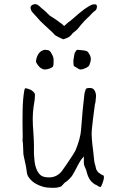

<svg xmlns="http://www.w3.org/2000/svg" viewBox="-20 -900 599 936"><path d="M390.6 -433.6 391.6 -439.5V-441.4Q391.6 -446.3 398.4 -465.8Q400.4 -470.7 417 -471.2Q433.6 -471.7 440.4 -460Q448.2 -447.3 448.2 -430.7Q446.3 -411.1 445.3 -401.4Q444.3 -395.5 442.4 -389.6V-388.7Q441.4 -381.8 440.4 -374Q439.5 -366.2 433.6 -322.3Q429.7 -293 427.7 -268.6Q425.8 -248 427.7 -223.6Q429.7 -197.3 433.6 -168.9Q438.5 -125 439.5 -115.2Q439.5 -109.4 445.3 -90.8Q447.3 -81.1 449.2 -74.2L458 -60.5L471.7 -50.8L472.7 -49.8Q477.5 -47.9 483.4 -44.9Q485.4 -44.9 486.3 -40Q487.3 -35.2 485.4 -25.4Q484.4 -22.5 480.5 -8.8Q476.6 1 475.6 2.9Q473.6 6.8 471.7 10.7L468.8 11.7Q461.9 10.7 453.1 3.9Q447.3 0 442.4 -1Q438.5 -3.9 433.6 -7.8Q413.1 -22.5 403.3 -58.6Q401.4 -66.4 400.4 -70.3Q396.5 -79.1 394.5 -84Q392.6 -88.9 390.6 -93.8Q389.6 -98.6 388.7 -103.5Q388.7 -108.4 388.7 -118.2V-137.7L376 -122.1Q372.1 -117.2 361.3 -97.7Q355.5 -85.9 348.6 -73.2Q341.8 -59.6 335 -48.8Q329.1 -38.1 320.3 -30.3L319.3 -28.3L315.4 -25.4L311.5 -21.5L306.6 -17.6L304.7 -15.6Q297.9 -11.7 293.9 -7.8L282.2 4.9Q280.3 5.9 278.3 8.8Q269.5 12.7 256.8 14.6Q252 15.6 233.4 15.6Q209 15.6 189.5 10.3Q169.9 4.9 152.8 -5.4Q135.7 -15.6 124 -30.3Q112.3 -43.9 110.4 -62.5Q108.4 -80.1 105 -96.7Q101.6 -113.3 97.7 -129.9Q93.8 -145.5 93.8 -153.3Q93.8 -167 92.8 -180.7Q91.8 -190.4 91.8 -200.2V-201.2Q90.8 -208 89.8 -213.9Q89.8 -222.7 90.8 -234.4Q90.8 -242.2 90.3 -262.7Q89.8 -283.2 89.8 -309.1Q89.8 -335 90.3 -362.8Q90.8 -390.6 92.8 -414.1Q94.7 -437.5 97.7 -454.1Q99.6 -465.8 101.6 -468.8H102.5Q102.5 -469.7 104.5 -469.7Q108.4 -469.7 119.1 -466.3Q129.9 -462.9 136.2 -458Q142.6 -453.1 146.5 -448.2Q150.4 -442.4 150.4 -439.5Q150.4 -423.8 148.4 -409.2Q145.5 -394.5 143.6 -378.9Q141.6 -364.3 140.6 -349.6Q139.6 -335 139.6 -321.3Q139.6 -289.1 142.6 -255.9Q145.5 -210.9 145.5 -191.4V-149.4Q145.5 -143.6 148.4 -114.3Q150.4 -94.7 157.2 -77.1Q164.1 -59.6 175.8 -47.9Q188.5 -35.2 218.8 -35.2Q238.3 -35.2 253.9 -43Q269.5 -50.8 281.2 -65.4Q292 -80.1 306.6 -101.6Q341.8 -153.3 348.6 -168Q372.1 -225.6 375 -265.6Q383.8 -380.9 390.6 -432.6ZM177.7 -648.4Q189.5 -657.2 201.2 -657.2Q205.1 -657.2 214.8 -655.3Q223.6 -654.3 232.4 -636.7Q240.2 -624 241.2 -611.3Q241.2 -598.6 241.2 -594.7Q241.2 -582 238.3 -575.2Q231.4 -569.3 220.7 -565.4Q210 -561.5 199.2 -561.5H194.3Q180.7 -564.5 169.9 -576.2Q159.2 -587.9 155.3 -599.6Q155.3 -610.4 161.1 -625Q167 -639.6 177.7 -648.4ZM347.7 -647.5Q351.6 -655.3 354.5 -656.2Q357.4 -657.2 360.4 -657.2Q364.3 -657.2 369.1 -656.2Q395.5 -654.3 403.3 -650.4Q410.2 -646.5 416 -635.7V-634.8Q422.9 -624 422.9 -612.3Q422.9 -603.5 418 -588.9Q414.1 -574.2 397.5 -568.4Q383.8 -561.5 376 -561.5Q375 -561.5 369.1 -561.5Q365.2 -562.5 351.6 -571.3Q340.8 -576.2 339.8 -580.1Q337.9 -585.9 337.9 -594.7V-606.4V-605.5Q337.9 -605.5 337.9 -606.4Q339.8 -619.1 341.8 -630.9Q342.8 -641.6 347.7 -646.5ZM390.6 -796.9Q371.1 -775.4 359.4 -759.8Q351.6 -751 342.8 -745.1Q335.9 -740.2 332 -735.4Q328.1 -729.5 321.3 -723.6Q314.5 -717.8 306.6 -714.8Q299.8 -712.9 295.9 -710.9Q291 -708 287.1 -709Q285.2 -710 278.3 -712.9Q271.5 -715.8 264.2 -719.7Q256.8 -723.6 250 -727.5Q244.1 -732.4 239.3 -738.3Q235.4 -743.2 220.7 -755.9Q206.1 -768.6 192.4 -782.2Q177.7 -794.9 156.2 -820.3L155.3 -822.3H154.3L151.4 -825.2Q143.6 -835 137.7 -840.8Q130.9 -848.6 128.9 -860.4Q127.9 -866.2 131.8 -871.1Q135.7 -876 139.6 -877Q142.6 -877.9 145.5 -878.9Q149.4 -879.9 151.4 -879.9Q161.1 -879.9 171.9 -870.1Q181.6 -860.4 192.4 -852.5Q206.1 -840.8 213.9 -832Q222.7 -822.3 234.4 -816.4Q246.1 -809.6 253.9 -803.7L269.5 -792Q277.3 -786.1 283.2 -782.2Q287.1 -778.3 290 -775.4Q291 -774.4 294.9 -774.4Q297.9 -778.3 310.5 -789.1L311.5 -790Q320.3 -795.9 334 -807.6Q365.2 -835.9 391.6 -855.5Q418 -874 430.7 -877.9L439.5 -878.9Q444.3 -879.9 447.3 -877.9H448.2Q454.1 -874 452.1 -862.3Q450.2 -851.6 441.4 -845.7Q438.5 -844.7 434.6 -840.8Q430.7 -835.9 425.8 -832Q420.9 -826.2 416 -821.3Q411.1 -817.4 409.2 -815.4Q406.2 -811.5 390.6 -796.9Z"/></svg>

Font: ToneOZ-YinPZ-Tsuipita-TC
Style: Regular
Weight: 400
Designer: ÂÆ£ÂøóÂáåJeffrey Xuan(jeffreyx@gmail.com, ToneOZ.com) ÈòøÂù§(cjkFonts)
Foundry: ToneOZ
Version: Version 0.24071